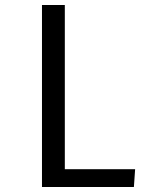

<svg xmlns="http://www.w3.org/2000/svg" viewBox="-20 -748 640 768"><path d="M239.3 -71.3H520.5L515.6 0H147.9V-728H239.3Z"/></svg>

Font: Oxygen Mono
Style: Regular
Weight: 400
Designer: Vernon Adams
Foundry: Vernon Adams
Version: Version 0.201; ttfautohint (v0.8) -r 50 -G 200 -x